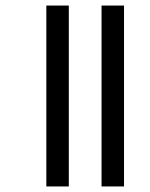

<svg xmlns="http://www.w3.org/2000/svg" viewBox="-20 -623 541 692"><path d="M346 49V-603H427V49ZM147 49V-603H228V49Z"/></svg>

Font: Noto Sans Malayalam Condensed
Style: Regular
Weight: 400
Width: 3
Designer: Jelle Bosma - Monotype Design Team
Foundry: Monotype Imaging Inc.
Version: Version 2.104; ttfautohint (v1.8.4.7-5d5b)